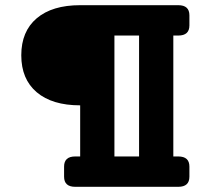

<svg xmlns="http://www.w3.org/2000/svg" viewBox="-20 -720 823 740"><path d="M667 -583H648V-117H667Q710 -117 710 -78V-39Q710 0 667 0H270Q227 0 227 -39V-78Q227 -117 270 -117H289V-314Q181 -314 121.5 -364.5Q62 -415 62 -507Q62 -599 121.5 -649.5Q181 -700 289 -700H667Q710 -700 710 -661V-622Q710 -583 667 -583ZM421 -117H516V-583H421Z"/></svg>

Font: Solway
Style: Bold
Weight: 700
Designer: Mariya V. Pigoulevskaya
Foundry: The Northern Block Ltd.
Version: Version 1.000;hotconv 1.0.109;makeotfexe 2.5.65596